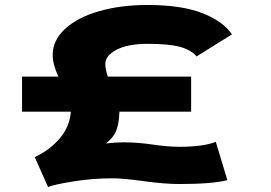

<svg xmlns="http://www.w3.org/2000/svg" viewBox="-20 -726 1090 771"><path d="M173 25 119.5 -95H120.5H119.5Q182 -124.5 221.2 -172Q260.5 -219.5 264.5 -277.5H68.5V-418.5H214.5Q191.5 -468 191.5 -505Q191.5 -564.5 241.8 -610.5Q292 -656.5 378.5 -681.2Q465 -706 572.5 -706Q708.5 -706 792 -673.5Q875.5 -641 911.5 -588L769.5 -499.5Q747 -526 702.2 -538Q657.5 -550 572.5 -550Q494 -550 448.5 -526.5Q403 -503 403 -469Q403 -446 413 -418.5H747.5V-277.5H459.5Q458.5 -233 447.5 -203.5Q436.5 -174 405.5 -150Q443.5 -154.5 476.5 -154.5Q532 -154.5 593 -145.5Q654 -136.5 700.5 -136.5Q796.5 -136.5 846.5 -156.5L893 -2.5Q831 13 700.5 13Q641 13 557.5 1.5Q474 -10 432.5 -10Q350 -10 271.5 3Q193 16 173 25Z"/></svg>

Font: League Mono Extended ExtraBold
Style: Regular
Weight: 800
Width: 9
Designer: Tyler Finck
Foundry: The League of Moveable Type / Tyler Finck
Version: Version 2.210